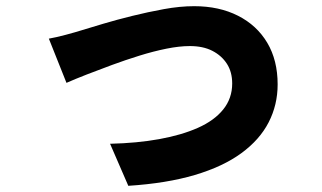

<svg xmlns="http://www.w3.org/2000/svg" viewBox="-20 -555 1040 621"><path d="M138 -430Q161 -434 193 -442.5Q225 -451 247 -458Q273 -466 315 -478.5Q357 -491 407.5 -503.5Q458 -516 510 -525.5Q562 -535 608 -535Q689 -535 750 -504Q811 -473 844.5 -416.5Q878 -360 878 -282Q878 -216 849 -159.5Q820 -103 760.5 -59.5Q701 -16 610 11Q519 38 395 46L336 -90Q423 -92 495 -105Q567 -118 620 -141.5Q673 -165 702 -201Q731 -237 731 -285Q731 -322 714 -348.5Q697 -375 667 -390.5Q637 -406 594 -406Q560 -406 518 -397.5Q476 -389 431 -375Q386 -361 342.5 -345Q299 -329 260.5 -314Q222 -299 195 -287Z"/></svg>

Font: Noto Sans TC ExtraBold
Style: Regular
Weight: 800
Designer: Ryoko NISHIZUKA  (kana, bopomofo & ideographs); Paul D. Hunt (Latin, Greek & Cyrillic); Sandoll Communications , Soo-you
Foundry: Adobe
Version: Version 2.004-H2;hotconv 1.0.118;makeotfexe 2.5.65603